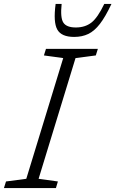

<svg xmlns="http://www.w3.org/2000/svg" viewBox="-45 -955 586 975"><path d="M276 -660 178 -673.5 188.5 -707H452L441.5 -673.5L338.5 -660L151 -47L249 -33.5L239 0H-25L-14.5 -33.5L88.5 -47ZM340 -815.5Q387 -815.5 419 -840.2Q451 -865 484.5 -935H521Q490.5 -870 462.5 -833.8Q434.5 -797.5 403.2 -782.5Q372 -767.5 331.5 -767.5Q267 -767.5 246 -804.8Q225 -842 237.5 -935H268Q260.5 -864.5 276.8 -840Q293 -815.5 340 -815.5Z"/></svg>

Font: Newsreader Caption Light
Style: Italic
Weight: 300
Italic angle: -17°
Designer: Hugues Gentile
Foundry: Production Type
Version: Version 1.001